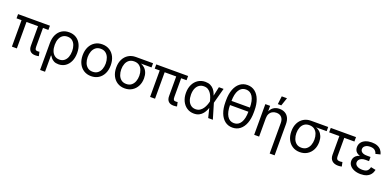

<svg xmlns="http://www.w3.org/2000/svg" viewBox="7 -1871 6519 3189"><g transform="rotate(20 3266.5 -276.5)"><path d="M523.4 3.4Q461.4 3.4 430.9 -29.1Q400.4 -61.5 400.4 -120.6V-515.6H487.8V-141.1Q487.8 -104 497.1 -88.9Q506.3 -73.7 534.2 -73.7Q547.9 -73.7 554.7 -74.7Q561.5 -75.7 567.9 -77.1L583.5 -3.9Q573.2 -1.5 557.6 1Q542 3.4 523.4 3.4ZM108.9 0V-515.6H196.3V0ZM20.5 -467.8V-542.5H583.5V-467.8Z M681.2 204.1V-271Q681.2 -356.4 711.2 -418.9Q741.2 -481.4 795.2 -515.6Q849.1 -549.8 922.9 -549.8Q996.1 -549.8 1050 -515.9Q1104 -481.9 1134 -419.4Q1164.1 -356.9 1164.1 -271Q1164.1 -185.5 1134.8 -122.1Q1105.5 -58.6 1053.7 -23.4Q1002 11.7 934.1 11.7Q883.8 11.7 852.3 -5.4Q820.8 -22.5 803 -44.7Q785.2 -66.9 774.9 -84H768.6V204.1ZM920.9 -66.9Q971.7 -66.9 1006.1 -93.8Q1040.5 -120.6 1057.9 -166.7Q1075.2 -212.9 1075.2 -271.5Q1075.2 -327.6 1058.3 -373Q1041.5 -418.5 1007.8 -445.1Q974.1 -471.7 922.4 -471.7Q872.6 -471.7 837.9 -446.5Q803.2 -421.4 785.2 -376.5Q767.1 -331.5 767.1 -271.5Q767.1 -211.4 784.9 -165Q802.7 -118.7 837.2 -92.8Q871.6 -66.9 920.9 -66.9Z M1509.3 11.7Q1435.5 11.7 1379.9 -23.4Q1324.2 -58.6 1293 -121.6Q1261.7 -184.6 1261.7 -268.1Q1261.7 -353 1293 -416.3Q1324.2 -479.5 1379.9 -514.6Q1435.5 -549.8 1509.3 -549.8Q1584 -549.8 1639.9 -514.6Q1695.8 -479.5 1726.8 -416.3Q1757.8 -353 1757.8 -268.1Q1757.8 -184.6 1726.8 -121.6Q1695.8 -58.6 1639.9 -23.4Q1584 11.7 1509.3 11.7ZM1509.3 -66.4Q1564 -66.4 1599.4 -94.2Q1634.8 -122.1 1652.1 -168Q1669.4 -213.9 1669.4 -268.1Q1669.4 -322.8 1652.1 -369.1Q1634.8 -415.5 1599.4 -443.6Q1564 -471.7 1509.3 -471.7Q1455.6 -471.7 1420.4 -443.6Q1385.3 -415.5 1367.9 -369.4Q1350.6 -323.2 1350.6 -268.1Q1350.6 -213.9 1367.9 -168Q1385.3 -122.1 1420.4 -94.2Q1455.6 -66.4 1509.3 -66.4Z M2103 11.7Q2029.3 11.7 1973.4 -23.4Q1917.5 -58.6 1886.5 -121.6Q1855.5 -184.6 1855.5 -267.6Q1855.5 -351.1 1886.7 -412.6Q1918 -474.1 1973.6 -508.3Q2029.3 -542.5 2103 -542.5H2406.2V-468.3H2172.9L2103 -464.4Q2049.3 -464.4 2014.2 -438Q1979 -411.6 1961.7 -366.9Q1944.3 -322.3 1944.3 -267.6Q1944.3 -213.9 1961.7 -167.7Q1979 -121.6 2014.2 -94Q2049.3 -66.4 2103 -66.4Q2157.7 -66.4 2193.1 -94.2Q2228.5 -122.1 2245.8 -168Q2263.2 -213.9 2263.2 -267.6Q2263.2 -322.3 2245.8 -366.9Q2228.5 -411.6 2193.1 -438Q2157.7 -464.4 2103 -464.4V-488.8Q2158.2 -488.8 2203.9 -474.4Q2249.5 -460 2282.5 -431.2Q2315.4 -402.3 2333.5 -358.4Q2351.6 -314.5 2351.6 -255.9Q2351.6 -178.7 2320.6 -118.2Q2289.6 -57.6 2233.6 -22.9Q2177.7 11.7 2103 11.7Z M2965.8 3.4Q2903.8 3.4 2873.3 -29.1Q2842.8 -61.5 2842.8 -120.6V-515.6H2930.2V-141.1Q2930.2 -104 2939.5 -88.9Q2948.7 -73.7 2976.6 -73.7Q2990.2 -73.7 2997.1 -74.7Q3003.9 -75.7 3010.3 -77.1L3025.9 -3.9Q3015.6 -1.5 3000 1Q2984.4 3.4 2965.8 3.4ZM2551.3 0V-515.6H2638.7V0ZM2462.9 -467.8V-542.5H3025.9V-467.8Z M3327.1 11.7Q3256.8 11.7 3202.6 -24.2Q3148.4 -60.1 3117.9 -123.5Q3087.4 -187 3087.4 -269Q3087.4 -352.1 3118.4 -415.3Q3149.4 -478.5 3204.3 -514.2Q3259.3 -549.8 3330.6 -549.8Q3383.8 -549.8 3421.4 -531.2Q3459 -512.7 3483.6 -482.2Q3508.3 -451.7 3522.7 -415.8Q3537.1 -379.9 3543.9 -345.7H3575.7L3579.6 -272.9L3660.6 0H3578.1L3511.2 -272.9Q3503.9 -301.3 3491.9 -335.2Q3480 -369.1 3460 -400.4Q3439.9 -431.6 3408.9 -451.7Q3377.9 -471.7 3333 -471.7Q3285.2 -471.7 3249.8 -447Q3214.4 -422.4 3195.3 -377Q3176.3 -331.5 3176.3 -268.6Q3176.3 -207 3194.8 -161.6Q3213.4 -116.2 3247.6 -91.3Q3281.7 -66.4 3328.6 -66.4Q3372.6 -66.4 3404.3 -86.9Q3436 -107.4 3457.5 -139.4Q3479 -171.4 3491.9 -206.1Q3504.9 -240.7 3511.2 -270L3570.3 -542.5H3652.8L3579.6 -270L3575.7 -199.2H3547.9Q3539.1 -165.5 3523.4 -128.9Q3507.8 -92.3 3482.4 -60.3Q3457 -28.3 3418.9 -8.3Q3380.9 11.7 3327.1 11.7Z M4007.3 11.7Q3930.2 11.7 3873.8 -32.2Q3817.4 -76.2 3786.9 -156.5Q3756.3 -236.8 3756.3 -347.2V-380.4Q3756.3 -490.7 3786.9 -571Q3817.4 -651.4 3873.8 -695.3Q3930.2 -739.3 4007.3 -739.3Q4084.5 -739.3 4140.9 -695.3Q4197.3 -651.4 4227.8 -571Q4258.3 -490.7 4258.3 -380.4V-347.2Q4258.3 -236.8 4227.8 -156.5Q4197.3 -76.2 4140.9 -32.2Q4084.5 11.7 4007.3 11.7ZM4007.3 -66.4Q4085.4 -66.4 4127.7 -135.3Q4169.9 -204.1 4169.9 -331.1V-396.5Q4169.9 -523.4 4127.7 -592.3Q4085.4 -661.1 4007.3 -661.1Q3929.2 -661.1 3887 -592.3Q3844.7 -523.4 3844.7 -396.5V-331.1Q3844.7 -204.1 3887 -135.3Q3929.2 -66.4 4007.3 -66.4ZM3820.8 -327.1V-400.4H4196.8V-327.1Z M4478.5 -324.2V0H4391.1V-542.5H4475.6L4476.1 -411.1H4462.4Q4487.3 -485.8 4533.4 -517.8Q4579.6 -549.8 4641.1 -549.8Q4696.3 -549.8 4738 -527.1Q4779.8 -504.4 4803.2 -458.7Q4826.7 -413.1 4826.7 -343.8V204.1H4739.3V-336.4Q4739.3 -399.9 4706.3 -435.3Q4673.3 -470.7 4616.2 -470.7Q4577.1 -470.7 4545.9 -453.9Q4514.6 -437 4496.6 -404.3Q4478.5 -371.6 4478.5 -324.2ZM4585.9 -613.3 4603 -756.8H4695.8L4647 -613.3Z M5198.7 11.7Q5125 11.7 5069.1 -23.4Q5013.2 -58.6 4982.2 -121.6Q4951.2 -184.6 4951.2 -267.6Q4951.2 -351.1 4982.4 -412.6Q5013.7 -474.1 5069.3 -508.3Q5125 -542.5 5198.7 -542.5H5502V-468.3H5268.6L5198.7 -464.4Q5145 -464.4 5109.9 -438Q5074.7 -411.6 5057.4 -366.9Q5040 -322.3 5040 -267.6Q5040 -213.9 5057.4 -167.7Q5074.7 -121.6 5109.9 -94Q5145 -66.4 5198.7 -66.4Q5253.4 -66.4 5288.8 -94.2Q5324.2 -122.1 5341.6 -168Q5358.9 -213.9 5358.9 -267.6Q5358.9 -322.3 5341.6 -366.9Q5324.2 -411.6 5288.8 -438Q5253.4 -464.4 5198.7 -464.4V-488.8Q5253.9 -488.8 5299.6 -474.4Q5345.2 -460 5378.2 -431.2Q5411.1 -402.3 5429.2 -358.4Q5447.3 -314.5 5447.3 -255.9Q5447.3 -178.7 5416.3 -118.2Q5385.3 -57.6 5329.3 -22.9Q5273.4 11.7 5198.7 11.7Z M5875 5.9Q5804.7 5.9 5766.1 -30.5Q5727.5 -66.9 5727.5 -132.8V-464.4H5547.4V-542.5H5993.7V-464.4H5814.5V-139.6Q5814.5 -104 5829.1 -87.6Q5843.8 -71.3 5877.9 -71.3Q5887.2 -71.3 5899.9 -73Q5912.6 -74.7 5923.3 -76.7L5939 -2.4Q5926.8 1.5 5909.9 3.7Q5893.1 5.9 5875 5.9Z M6273.9 9.8Q6210.9 9.8 6161.1 -9.5Q6111.3 -28.8 6082.5 -64Q6053.7 -99.1 6053.7 -146.5Q6053.7 -170.4 6063.2 -194.6Q6072.8 -218.8 6095.5 -239Q6118.2 -259.3 6158.2 -271.5Q6198.2 -283.7 6259.3 -283.7H6333V-241.7H6269Q6231 -241.7 6203.4 -230Q6175.8 -218.3 6160.6 -198.2Q6145.5 -178.2 6145.5 -152.3Q6145.5 -114.7 6181.4 -91.3Q6217.3 -67.9 6277.3 -67.9Q6316.4 -67.9 6340.6 -78.1Q6364.7 -88.4 6378.4 -108.9Q6392.1 -129.4 6398.9 -159.2L6484.9 -141.6Q6475.1 -94.7 6448.5 -60.5Q6421.9 -26.4 6378.2 -8.3Q6334.5 9.8 6273.9 9.8ZM6260.3 -260.3Q6200.2 -260.3 6161.9 -271.5Q6123.5 -282.7 6102.3 -301.8Q6081.1 -320.8 6072.8 -344Q6064.5 -367.2 6064.5 -390.6Q6064.5 -440.4 6090.8 -476.1Q6117.2 -511.7 6164.3 -530.8Q6211.4 -549.8 6272.9 -549.8Q6330.6 -549.8 6371.6 -533.2Q6412.6 -516.6 6438.2 -485.8Q6463.9 -455.1 6475.1 -411.1L6391.6 -390.6Q6381.3 -428.7 6353 -450.9Q6324.7 -473.1 6272.5 -473.1Q6218.3 -473.1 6185.8 -449.7Q6153.3 -426.3 6153.3 -389.2Q6153.3 -356.4 6182.4 -335.7Q6211.4 -314.9 6269.5 -314.9H6333V-260.3Z"/></g></svg>

Font: Inter 16pt
Style: Regular
Weight: 400
Version: Version 4.001;git-66647c0bb